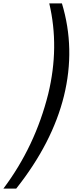

<svg xmlns="http://www.w3.org/2000/svg" viewBox="-127 -927 431 1138"><path d="M252 -358Q183 -79 -31 191H-107Q81 -59 159 -371Q226 -648 165 -907H240Q321 -639 252 -358Z"/></svg>

Font: Sinkin Sans 400 Italic
Style: Italic
Weight: 400
Italic angle: -112°
Designer: Keith Bates
Foundry: K-Type
Version: Sinkin Sans (version 1.0)  by Keith Bates   •   © 2014   www